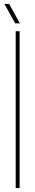

<svg xmlns="http://www.w3.org/2000/svg" viewBox="-20 -959 180 979"><path d="M60 0V-800H80V0ZM57.5 -840 2.5 -939H26.5L81.5 -840Z"/></svg>

Font: Big Shoulders Display SC Thin
Style: Regular
Weight: 100
Designer: Patric King
Foundry: XO Type Co
Version: Version 2.002